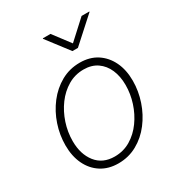

<svg xmlns="http://www.w3.org/2000/svg" viewBox="-181 -876 937 1008"><g transform="rotate(-30 288.0 -372.0)"><path d="M244.6 11.2Q185.1 11.2 141.4 -16.6Q97.7 -44.4 73.7 -94.2Q49.8 -144 49.8 -209.5Q49.8 -272.5 70.1 -332.8Q90.3 -393.1 127.9 -441.9Q165.5 -490.7 217.3 -519.8Q269 -548.8 331.5 -548.8Q391.1 -548.8 434.6 -520.8Q478 -492.7 502 -443.1Q525.9 -393.6 525.9 -328.1Q525.9 -265.1 505.4 -204.6Q484.9 -144 447.5 -95.2Q410.2 -46.4 358.4 -17.6Q306.6 11.2 244.6 11.2ZM245.6 -29.8Q298.8 -29.8 342.3 -55.9Q385.7 -82 417 -125.5Q448.2 -168.9 465.1 -221.4Q481.9 -273.9 481.9 -327.1Q481.9 -379.9 464.1 -420.7Q446.3 -461.4 412.6 -484.6Q378.9 -507.8 330.6 -507.8Q278.8 -507.8 235.6 -482.4Q192.4 -457 160.6 -414.1Q128.9 -371.1 111.3 -318.1Q93.8 -265.1 93.8 -210Q93.8 -130.9 133.5 -80.3Q173.3 -29.8 245.6 -29.8ZM274.4 -756.3 351.6 -654.3 462.9 -756.3H509.8L509.3 -753.4L362.3 -620.6H329.1L227.5 -753.4L228 -756.3Z"/></g></svg>

Font: Inter 17pt ExtraLight
Style: Italic
Weight: 250
Italic angle: -9.3988°
Version: Version 4.001;git-66647c0bb